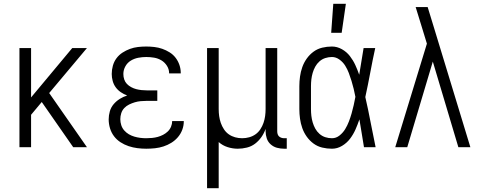

<svg xmlns="http://www.w3.org/2000/svg" viewBox="-20 -772 2540 1007"><path d="M82 0V-520H143V-261L359 -520H436L238 -284L436 0H364L199 -237L143 -170V0Z M747 8Q724 8 700.5 5Q677 2 654.5 -5.5Q632 -13 612 -26Q592 -39 578 -57.5Q564 -76 557 -99Q550 -122 550 -146Q550 -167 556 -188Q562 -209 576 -225.5Q590 -242 608.5 -253.5Q627 -265 647 -271Q629 -278 613.5 -288.5Q598 -299 587 -314Q576 -329 571 -347.5Q566 -366 566 -384Q566 -406 572 -427.5Q578 -449 591 -466.5Q604 -484 622.5 -496Q641 -508 661.5 -515.5Q682 -523 703.5 -525.5Q725 -528 747 -528Q768 -528 789.5 -525.5Q811 -523 831 -516Q851 -509 869.5 -497.5Q888 -486 901 -469Q914 -452 921 -431.5Q928 -411 928 -390V-387H867V-388Q867 -409 855.5 -427Q844 -445 826.5 -455.5Q809 -466 788.5 -469.5Q768 -473 747 -473Q726 -473 705 -469Q684 -465 666 -454Q648 -443 637.5 -424Q627 -405 627 -384Q627 -369 631.5 -355.5Q636 -342 645.5 -332Q655 -322 668 -315Q681 -308 694.5 -304.5Q708 -301 722 -299.5Q736 -298 750 -298H805V-243H750Q734 -243 718 -241.5Q702 -240 687 -235.5Q672 -231 657.5 -224Q643 -217 632 -205.5Q621 -194 616 -178.5Q611 -163 611 -147Q611 -131 616 -115.5Q621 -100 631.5 -88Q642 -76 655.5 -68Q669 -60 684.5 -55.5Q700 -51 715.5 -49Q731 -47 747 -47Q762 -47 777.5 -48.5Q793 -50 807.5 -54Q822 -58 835.5 -65Q849 -72 860 -82.5Q871 -93 877 -107.5Q883 -122 883 -137H944V-136Q944 -113 936 -91.5Q928 -70 913 -52.5Q898 -35 878.5 -23Q859 -11 837.5 -4Q816 3 793 5.5Q770 8 747 8Z M1066 215V-520H1127V-200Q1127 -181 1129.5 -163Q1132 -145 1138 -127.5Q1144 -110 1154.5 -94Q1165 -78 1180 -67.5Q1195 -57 1213 -52Q1231 -47 1250 -47Q1269 -47 1287 -52Q1305 -57 1320 -67.5Q1335 -78 1345.5 -94Q1356 -110 1362 -127.5Q1368 -145 1370.5 -163Q1373 -181 1373 -200V-520H1434V-84Q1434 -76 1436 -69Q1438 -62 1443 -57Q1448 -52 1455.5 -49.5Q1463 -47 1470 -47H1484V8H1470Q1451 8 1432.5 3Q1414 -2 1399.5 -15Q1385 -28 1379 -46.5Q1373 -65 1373 -84V-96Q1365 -73 1351 -53Q1337 -33 1318 -18.5Q1299 -4 1275 2Q1251 8 1227 8Q1200 8 1173.5 -0.5Q1147 -9 1127 -27V215Z M1721 8Q1695 8 1670 2Q1645 -4 1624.5 -19Q1604 -34 1589 -55Q1574 -76 1565.5 -100Q1557 -124 1553.5 -149.5Q1550 -175 1550 -200V-320Q1550 -345 1553.5 -370.5Q1557 -396 1565.5 -420Q1574 -444 1589 -465Q1604 -486 1624.5 -501Q1645 -516 1670 -522Q1695 -528 1721 -528Q1748 -528 1773 -514Q1798 -500 1815 -478Q1832 -456 1843.5 -431Q1855 -406 1864 -380Q1870 -415 1875.5 -450Q1881 -485 1887 -520H1948Q1934 -456 1922 -391.5Q1910 -327 1896 -263Q1911 -198 1923.5 -132Q1936 -66 1950 0H1889Q1883 -37 1877 -73.5Q1871 -110 1865 -146Q1856 -119 1844.5 -93Q1833 -67 1816 -44.5Q1799 -22 1774 -7Q1749 8 1721 8ZM1721 -47Q1743 -47 1761 -61.5Q1779 -76 1790.5 -95Q1802 -114 1810 -135Q1818 -156 1824 -177Q1830 -198 1835 -220Q1840 -242 1844 -264Q1840 -285 1835 -306Q1830 -327 1823.5 -348Q1817 -369 1809.5 -389Q1802 -409 1790.5 -427.5Q1779 -446 1760.5 -459.5Q1742 -473 1721 -473Q1703 -473 1686 -467.5Q1669 -462 1655.5 -450Q1642 -438 1633.5 -422.5Q1625 -407 1620 -390Q1615 -373 1613 -355.5Q1611 -338 1611 -320V-200Q1611 -182 1613 -164.5Q1615 -147 1620 -130Q1625 -113 1633.5 -97.5Q1642 -82 1655.5 -70Q1669 -58 1686 -52.5Q1703 -47 1721 -47ZM1717 -600 1728 -752H1794L1772 -600Z M2053 0 2219 -543 2193 -628Q2185 -655 2176.5 -681.5Q2168 -708 2160 -735H2223L2257 -624L2447 0H2384L2250 -449L2116 0Z"/></svg>

Font: Iosevka Custom Light
Style: Regular
Weight: 300
Monospace: yes
Designer: Belleve Invis
Foundry: Belleve Invis
Version: Version 27.3.5